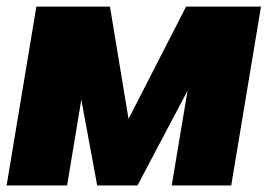

<svg xmlns="http://www.w3.org/2000/svg" viewBox="-28 -566 816 586"><path d="M364.3 -203.1 540 -545.9H768.6L677.7 0H496.1L544.4 -289.1L391.6 0H268.6L220.2 -261.7L176.8 0H-7.8L83 -545.9H307.6Z"/></svg>

Font: Inter Tight Black
Style: Italic
Weight: 900
Italic angle: -9.39999°
Designer: Rasmus Andersson
Foundry: rsms
Version: Version 3.004; ttfautohint (v1.8.4.7-5d5b)